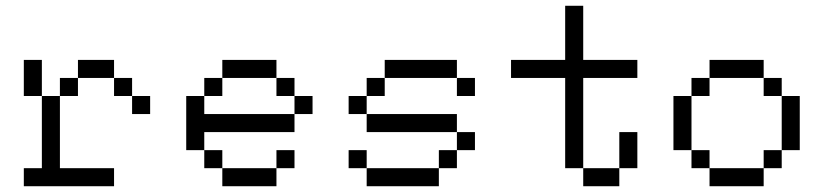

<svg xmlns="http://www.w3.org/2000/svg" viewBox="-20 -645 2852 665"><path d="M62.5 0H375V-62.5H187.5V-312.5H125V-62.5H62.5ZM62.5 -312.5H125V-437.5H62.5ZM187.5 -312.5H250V-375H187.5ZM250 -375H375V-437.5H250ZM375 -312.5H437.5V-375H375ZM437.5 -250H500V-312.5H437.5Z M625 -312.5V-125H687.5V-187.5H1000V-250H687.5V-312.5ZM687.5 -62.5H750V-125H687.5ZM687.5 -312.5H750V-375H687.5ZM750 0H937.5V-62.5H750ZM750 -375H937.5V-437.5H750ZM937.5 -62.5H1000V-125H937.5ZM937.5 -312.5H1000V-375H937.5ZM1000 -250H1062.5V-312.5H1000Z M1312.5 -375H1562.5V-437.5H1312.5ZM1187.5 -62.5H1250V-125H1187.5ZM1187.5 -250H1250V-312.5H1187.5ZM1250 0H1500V-62.5H1250ZM1250 -187.5H1562.5V-250H1250ZM1250 -312.5H1312.5V-375H1250ZM1500 -62.5H1562.5V-125H1500ZM1562.5 -125H1625V-187.5H1562.5ZM1562.5 -312.5H1625V-375H1562.5Z M1750 -375H1937.5V-62.5H2000V-375H2187.5V-437.5H2000V-625H1937.5V-437.5H1750ZM2000 0H2125V-62.5H2000ZM2125 -62.5H2187.5V-187.5H2125Z M2312.5 -312.5V-125H2375V-312.5ZM2375 -62.5H2437.5V-125H2375ZM2375 -312.5H2437.5V-375H2375ZM2437.5 0H2625V-62.5H2437.5ZM2437.5 -375H2625V-437.5H2437.5ZM2625 -62.5H2687.5V-125H2625ZM2625 -312.5H2687.5V-375H2625ZM2687.5 -125H2750V-312.5H2687.5Z"/></svg>

Font: ChillMoonMono
Style: Regular
Weight: 400
Designer: Warren2060
Foundry: ChillType
Version: Version 1.000;Glyphs 3.1.1 (3135)